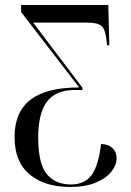

<svg xmlns="http://www.w3.org/2000/svg" viewBox="-20 -734 521 764"><path d="M258 10Q159 10 98.5 -39.5Q38 -89 38 -189Q38 -288 101 -337Q164 -386 295 -386L64 -686V-714H411L415 -554H406L404 -572Q400 -615 385 -629.5Q370 -644 329 -644H112L308 -385V-376H279Q201 -376 166.5 -329Q132 -282 132 -187Q132 -83 166 -41.5Q200 0 262 0Q317 0 344.5 -37.5Q372 -75 382 -161Q412 -160 428 -144.5Q444 -129 444 -103Q444 -78 423.5 -51.5Q403 -25 361.5 -7.5Q320 10 258 10Z"/></svg>

Font: Noto Serif Display ExtraCondensed Medium
Style: Regular
Weight: 500
Width: 2
Designer: Monotype Design Team
Foundry: Monotype Imaging Inc.
Version: Version 2.009